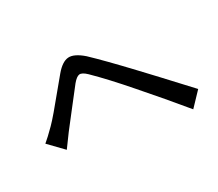

<svg xmlns="http://www.w3.org/2000/svg" viewBox="-109 -859 1195 1052"><g transform="rotate(-30 488.5 -333.0)"><path d="M55.7 -281.2Q82 -302.7 127.9 -348.6Q148.4 -369.1 180.7 -407.2Q212.9 -445.3 254.9 -496.6Q296.9 -547.9 319.3 -574.2Q361.3 -624 399.4 -627Q437.5 -629.9 491.2 -583Q564.5 -513.7 691.4 -378.9Q750 -317.4 930.7 -122.1L851.6 -39.1Q748 -165 636.7 -292Q530.3 -415 451.2 -492.2Q423.8 -518.6 406.2 -516.6Q388.7 -514.6 364.3 -485.4Q341.8 -457 280.8 -378.4Q219.7 -299.8 199.2 -273.4Q187.5 -257.8 140.6 -193.4Z"/></g></svg>

Font: Min Sans Medium
Style: Regular
Weight: 500
Designer: Jinseong-Kim, NotoSansCJK, Nunito
Foundry: Jinseong-Kim
Version: Version 1.400;Glyphs 3.1.2 (3151)